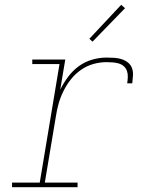

<svg xmlns="http://www.w3.org/2000/svg" viewBox="-20 -777 640 797"><path d="M30 0V-19H145L227 -511H114V-530H251L230 -405Q244 -433 263 -458.5Q282 -484 307.5 -502.5Q333 -521 363 -529.5Q393 -538 422 -538Q438 -538 454 -537Q470 -536 484.5 -531.5Q499 -527 511 -517.5Q523 -508 528 -494Q533 -480 532 -463.5Q531 -447 529 -431H508Q510 -444 510.5 -457.5Q511 -471 507 -482.5Q503 -494 494 -502Q485 -510 473 -513.5Q461 -517 448 -518Q435 -519 422 -519Q395 -519 368 -511.5Q341 -504 317 -487.5Q293 -471 275 -448.5Q257 -426 244 -400Q231 -374 223.5 -347.5Q216 -321 212 -294L166 -19H302V0ZM364 -604 351 -616 483 -757 499 -743Z"/></svg>

Font: Iosevka Curly Slab ThExObl
Style: Regular
Weight: 100
Width: 7
Italic angle: -9°
Monospace: yes
Designer: Belleve Invis
Foundry: Belleve Invis
Version: Version 11.1.0; ttfautohint (v1.8.3)